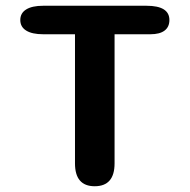

<svg xmlns="http://www.w3.org/2000/svg" viewBox="-20 -639 659 667"><path d="M489 -619Q568.5 -619 568.5 -569.5Q568.5 -545.5 551.8 -532.8Q535 -520 502.5 -520H378V-71.5Q378 8 309 8Q240.5 8 240.5 -71.5V-520H130Q91.5 -520 71 -532.8Q50.5 -545.5 50.5 -569.5Q50.5 -593.5 71 -606.2Q91.5 -619 130 -619Z"/></svg>

Font: Sono ExtraLight Monospace SemiBold
Style: Regular
Weight: 600
Version: Version 2.112